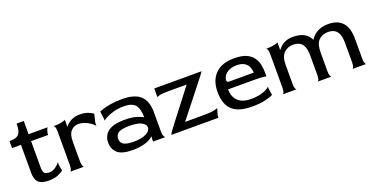

<svg xmlns="http://www.w3.org/2000/svg" viewBox="-25 -1204 3532 1816"><g transform="rotate(-20 1741.0 -295.5)"><path d="M241 10Q172 10 141 -19.5Q110 -49 110 -116V-398H20V-468Q66 -468 92 -479.5Q118 -491 129 -520Q140 -549 140 -601H212V-468H403Q396 -458 389.5 -438.5Q383 -419 383 -398H212V-131Q212 -85 229 -73Q246 -61 272 -61Q309 -61 339 -83Q369 -105 382 -126V-95L392 -38Q377 -22 338 -6Q299 10 241 10Z M459 0Q466 0 472.5 -14Q479 -28 479 -60V-398Q479 -430 472.5 -443.5Q466 -457 459 -458Q503 -458 535.5 -464.5Q568 -471 581 -478V-428L579 -411L581 -409Q604 -438 640.5 -458Q677 -478 731 -478Q778 -478 812.5 -464.5Q847 -451 862 -437L842 -353V-323Q829 -339 804.5 -356.5Q780 -374 749 -386Q718 -398 683 -398Q643 -398 612 -366Q581 -334 581 -260V-60Q581 -28 587.5 -14Q594 0 601 0Z M1089 10Q980 10 936 -29.5Q892 -69 892 -136Q892 -206 945 -246Q998 -286 1107 -286Q1185 -286 1232 -270.5Q1279 -255 1295 -244Q1294 -333 1261.5 -370.5Q1229 -408 1147 -408Q1088 -408 1041.5 -394.5Q995 -381 967 -365.5Q939 -350 932 -343V-363L922 -438Q931 -442 961 -451.5Q991 -461 1040 -469.5Q1089 -478 1155 -478Q1281 -478 1339 -424.5Q1397 -371 1397 -260V-60Q1397 -32 1403.5 -19.5Q1410 -7 1417 0H1295V-30L1297 -49L1295 -50Q1262 -20 1209 -5Q1156 10 1089 10ZM1122 -61Q1203 -61 1249 -84.5Q1295 -108 1295 -144Q1295 -174 1255.5 -195Q1216 -216 1133 -216Q1056 -216 1024.5 -196Q993 -176 993 -136Q993 -97 1023.5 -79Q1054 -61 1122 -61Z M1478 0Q1481 -7 1490.5 -22Q1500 -37 1515 -56Q1533 -80 1564 -120.5Q1595 -161 1632 -209Q1669 -257 1707 -306Q1745 -355 1776 -396V-398H1597Q1533 -398 1506 -391.5Q1479 -385 1477 -378V-468H1953Q1949 -462 1939 -447.5Q1929 -433 1912 -412Q1888 -381 1854 -338Q1820 -295 1783 -248Q1746 -201 1710 -155.5Q1674 -110 1645 -74V-71H1833Q1895 -71 1929.5 -77.5Q1964 -84 1973 -91L1953 -21V0Z M2290 10Q2211 10 2160 -8.5Q2109 -27 2080 -60Q2051 -93 2039.5 -137Q2028 -181 2028 -233Q2028 -346 2092.5 -412Q2157 -478 2284 -478Q2358 -478 2403.5 -458Q2449 -438 2472.5 -405Q2496 -372 2504.5 -333.5Q2513 -295 2513 -258V-211Q2513 -214 2485.5 -217.5Q2458 -221 2393 -221H2130Q2130 -147 2174 -104Q2218 -61 2305 -61Q2380 -61 2428.5 -79.5Q2477 -98 2493 -116V-96L2503 -30Q2481 -17 2425.5 -3.5Q2370 10 2290 10ZM2170 -287H2413Q2413 -313 2402 -341Q2391 -369 2363 -388.5Q2335 -408 2284 -408Q2219 -408 2180.5 -377Q2142 -346 2142 -307Q2142 -297 2148 -292Q2154 -287 2170 -287Z M2599 0Q2606 0 2612.5 -14Q2619 -28 2619 -60V-398Q2619 -430 2612.5 -443.5Q2606 -457 2599 -458Q2643 -458 2675.5 -464.5Q2708 -471 2721 -478V-417L2719 -404L2721 -402Q2736 -421 2754.5 -438Q2773 -455 2803 -466.5Q2833 -478 2880 -478Q2941 -478 2983.5 -455.5Q3026 -433 3049 -386Q3061 -406 3083.5 -427Q3106 -448 3142 -463Q3178 -478 3230 -478Q3323 -478 3372.5 -425Q3422 -372 3422 -259V-60Q3422 -28 3428.5 -14Q3435 0 3442 0H3300Q3307 0 3313.5 -14Q3320 -28 3320 -60V-256Q3320 -315 3305 -348Q3290 -381 3263.5 -394.5Q3237 -408 3202 -408Q3144 -408 3108 -371.5Q3072 -335 3072 -248V-60Q3072 -28 3078.5 -14Q3085 0 3092 0H2950Q2957 0 2963.5 -14Q2970 -28 2970 -60V-256Q2970 -315 2955 -348Q2940 -381 2913.5 -394.5Q2887 -408 2852 -408Q2796 -408 2758.5 -371.5Q2721 -335 2721 -247V-60Q2721 -28 2727.5 -14Q2734 0 2741 0Z"/></g></svg>

Font: Red Rose
Style: Regular
Weight: 400
Designer: Jaikishan Patel
Version: Version 2.000; ttfautohint (v1.8.3)